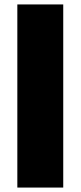

<svg xmlns="http://www.w3.org/2000/svg" viewBox="-20 -845 363 865"><path d="M264.9 -825H58.1V0H264.9Z"/></svg>

Font: Hussar
Style: BdWide
Weight: 700
Foundry: Cannot Into Space Fonts
Version: Version 2.00